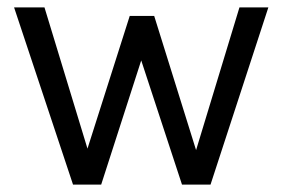

<svg xmlns="http://www.w3.org/2000/svg" viewBox="-20 -498 765 518"><path d="M18 -478H100L216 -97L330 -455H396L509 -93L626 -478H704L548 0H471L361 -335L253 0H177Z"/></svg>

Font: Karmilla
Style: Regular
Weight: 400
Designer: Jonathan Pinhorn
Version: Version 1.000